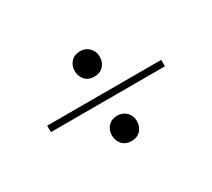

<svg xmlns="http://www.w3.org/2000/svg" viewBox="-63 -534 484 439"><g transform="rotate(-30 179.5 -314.5)"><path d="M146 -400Q146 -414 155 -423.5Q164 -433 179 -433Q193 -433 202.5 -423.5Q212 -414 212 -400Q212 -385 203 -375.5Q194 -366 179 -366Q164 -366 155 -375.5Q146 -385 146 -400ZM330 -306H29V-323H330ZM146 -230Q146 -244 155 -253.5Q164 -263 179 -263Q193 -263 202.5 -253.5Q212 -244 212 -230Q212 -215 203 -205.5Q194 -196 179 -196Q164 -196 155 -205.5Q146 -215 146 -230Z"/></g></svg>

Font: Moniqa Cond Heading
Style: Regular
Weight: 400
Width: 3
Designer: Rajesh Rajput
Foundry: Rajesh Rajput
Version: Version 1.000